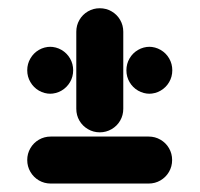

<svg xmlns="http://www.w3.org/2000/svg" viewBox="-20 -461 472 454"><path d="M44.4 -82.6Q44.4 -97.8 51.9 -110.6Q59.3 -123.3 72 -130.7Q84.8 -138.1 100 -138.1H331.5Q346.7 -138.1 359.4 -130.7Q372.2 -123.3 379.6 -110.6Q387 -97.8 387 -82.6Q387 -67.4 379.6 -54.6Q372.2 -41.9 359.4 -34.4Q346.7 -27 331.5 -27H100Q84.8 -27 72 -34.4Q59.3 -41.9 51.9 -54.6Q44.4 -67.4 44.4 -82.6ZM44.4 -294.8Q44.4 -310 51.9 -322.8Q59.3 -335.6 72 -343Q84.8 -350.4 100 -350.4H97.4Q112.6 -350.4 125.4 -343Q138.1 -335.6 145.6 -322.8Q153 -310 153 -294.8Q153 -279.6 145.6 -266.9Q138.1 -254.1 125.4 -246.7Q112.6 -239.3 97.4 -239.3H100Q84.8 -239.3 72 -246.7Q59.3 -254.1 51.9 -266.9Q44.4 -279.6 44.4 -294.8ZM215.9 -148.1Q200.7 -148.1 188 -155.6Q175.2 -163 167.8 -175.7Q160.4 -188.5 160.4 -203.7V-385.9Q160.4 -401.1 167.8 -413.9Q175.2 -426.7 188 -434.1Q200.7 -441.5 215.9 -441.5Q231.1 -441.5 243.9 -434.1Q256.7 -426.7 264.1 -413.9Q271.5 -401.1 271.5 -385.9V-203.7Q271.5 -188.5 264.1 -175.7Q256.7 -163 243.9 -155.6Q231.1 -148.1 215.9 -148.1ZM278.9 -294.8Q278.9 -310 286.3 -322.8Q293.7 -335.6 306.5 -343Q319.3 -350.4 334.4 -350.4H331.9Q347 -350.4 359.8 -343Q372.6 -335.6 380 -322.8Q387.4 -310 387.4 -294.8Q387.4 -279.6 380 -266.9Q372.6 -254.1 359.8 -246.7Q347 -239.3 331.9 -239.3H334.4Q319.3 -239.3 306.5 -246.7Q293.7 -254.1 286.3 -266.9Q278.9 -279.6 278.9 -294.8Z"/></svg>

Font: 26F Galaxy Sans Black
Style: Regular
Weight: 900
Designer: C₂₉H₂₅N₃O₅
Version: Version 1.100